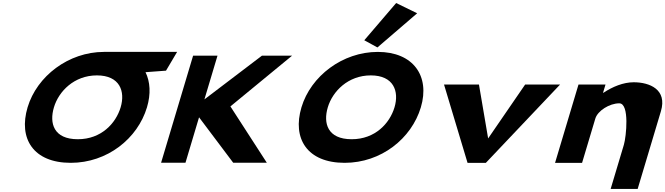

<svg xmlns="http://www.w3.org/2000/svg" viewBox="-20 -1067 4359 1258"><path d="M333.4 -363.9C364.6 -468.4 465.6 -572.8 614.5 -573L614.5 -573L614.9 -573H615C765.2 -573 801.8 -468.5 770.5 -363.9C739.2 -259.4 644.2 -154.8 489.9 -154.8C331.5 -154.8 302.1 -259.4 333.4 -363.9ZM660.5 -727 660.5 -726.9C429.7 -726.6 222.1 -568.6 160.8 -363.9C99.6 -159.1 198.2 -0.1 443.6 -0.1C682.9 -0.1 881.8 -159.1 943 -363.9C969.5 -452.3 963.9 -531.9 933.4 -594L1067.7 -604L1140.5 -727Z M1728.1 -0.9 1489.7 -369.8 1893.6 -702.1H1696.1L1319.3 -415.7L1405 -702.1H1245.2L1035.5 -0.9H1195.3L1284.2 -298.4L1507.9 -0.9Z M2366.8 -803.2 2452.9 -756.1 2713.3 -980 2575.7 -1047.2ZM1955.2 -363.9C1894 -159.1 1992.6 -0.1 2238.1 -0.1C2477.3 -0.1 2676.2 -159.1 2737.5 -363.9C2798.7 -568.8 2687.9 -726.9 2455.4 -726.9C2224.5 -726.9 2016.5 -568.8 1955.2 -363.9ZM2127.8 -363.9C2159.1 -468.5 2260.3 -573 2409.4 -573C2559.6 -573 2596.2 -468.5 2564.9 -363.9C2533.6 -259.4 2438.6 -154.8 2284.3 -154.8C2125.9 -154.8 2096.5 -259.4 2127.8 -363.9Z M3118.2 -513H2889.3L3043.4 0H3163.4L3649.6 -513H3420.7L3178.3 -160Z M3616.8 0H3793.8L3880.6 -290C3895.8 -341 3973.4 -390 4037.5 -390C4106.5 -390 4083 -170 4067.8 -119L3981 171H4158L4310.3 -338C4353.1 -481 4236.1 -528 4132 -528C4064.3 -528 3993.9 -499 3933.5 -459H3931.1L3947.3 -513H3770.3Z"/></svg>

Font: Hussar
Style: BdSuprExtOblThree
Weight: 700
Foundry: Cannot Into Space Fonts
Version: Version 2.00